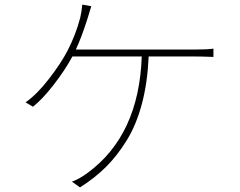

<svg xmlns="http://www.w3.org/2000/svg" viewBox="-20 -790 1040 833"><path d="M309 -575H823Q881 -575 906 -579V-543Q856 -545 823 -545H625Q620 -432 596 -341Q572 -250 531 -183Q490 -116 441 -67Q392 -18 327 23L292 -2Q324 -13 360 -40Q583 -203 595 -545H294Q263 -487 213.5 -423Q164 -359 123 -327L91 -346Q140 -380 192.5 -448Q245 -516 273 -570Q309 -640 328 -713Q334 -738 337 -770L376 -763L358 -704Q331 -621 309 -575Z"/></svg>

Font: Noto Sans Korean Thin
Style: Regular
Weight: 250
Designer: Ryoko NISHIZUKA  (kana & ideographs); Paul D. Hunt (Latin, Greek & Cyrillic); Wenlong ZHANG  (bopomofo); Sandoll Communi
Foundry: Adobe Systems Incorporated
Version: Version 1.0001;PS 1;hotconv 1.0.78;makeotf.lib2.5.61930